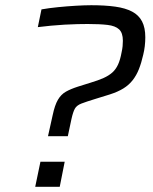

<svg xmlns="http://www.w3.org/2000/svg" viewBox="-20 -716 588 736"><path d="M164 -194 182 -275Q190 -313 202 -333.5Q214 -354 232.5 -364.5Q251 -375 279 -384L327 -399Q357 -408 377 -417Q397 -426 410.5 -438Q424 -450 432.5 -468.5Q441 -487 446 -515Q449 -528 450 -539Q451 -550 451 -560Q451 -590 436.5 -603.5Q422 -617 392 -620.5Q362 -624 316 -624Q300 -624 277 -623.5Q254 -623 227.5 -621.5Q201 -620 175 -617.5Q149 -615 125 -612L139 -680Q167 -685 202 -688.5Q237 -692 271 -694Q305 -696 330 -696Q383 -696 422 -690.5Q461 -685 486.5 -671.5Q512 -658 524.5 -634Q537 -610 537 -573Q537 -556 535 -539Q533 -522 529 -506Q522 -475 512.5 -451Q503 -427 488.5 -408.5Q474 -390 453 -377Q432 -364 401 -354L346 -337Q310 -326 292 -319Q274 -312 267 -299.5Q260 -287 254 -260L240 -194ZM115 0 135 -96H228L209 0Z"/></svg>

Font: Saira SemiExpanded
Style: Italic
Weight: 400
Width: 6
Italic angle: -12°
Designer: Hector Gatti with collaboration of the Omnibus-Type team
Foundry: Omnibus-Type
Version: Version 1.101